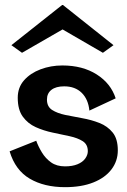

<svg xmlns="http://www.w3.org/2000/svg" viewBox="-20 -748 515 779"><path d="M232.9 -482.4Q315.2 -482.4 372.5 -445.9Q429.8 -409.4 449.3 -349L342.7 -299.3Q338.1 -345.3 311.4 -371.5Q284.6 -397.7 240.4 -397.7Q206.9 -397.7 188.7 -383.5Q170.5 -369.3 170.5 -344.1Q170.5 -315.3 191.4 -301.9Q212.3 -288.5 244.7 -281.7Q277.2 -274.9 313.8 -268.4Q350.5 -262 383.3 -249.1Q416.2 -236.2 437.1 -210.4Q458 -184.7 458 -137.9Q458 -94.5 432.2 -60.6Q406.4 -26.7 358.6 -7.7Q310.8 11.4 243.8 11.4Q159.2 11.4 100.6 -23.1Q42 -57.5 19 -134L127 -177Q135.1 -154.1 149.9 -129.7Q164.6 -105.3 187.3 -89.1Q209.9 -73 243.8 -73Q273.5 -73 294.3 -81.5Q315.1 -90 325.7 -104.6Q336.3 -119.3 336.3 -134.5Q336.3 -161.9 315.8 -175.1Q295.3 -188.2 262.9 -195.3Q230.4 -202.3 193.8 -210Q157.1 -217.7 125.1 -232.1Q93 -246.5 72.5 -274.7Q52 -302.8 52 -351.5Q52 -393.1 77.5 -422.1Q103.1 -451.2 144.6 -466.8Q186.1 -482.4 232.9 -482.4ZM69.3 -533.8 26.2 -564.7 231.9 -727.6H235.6L440.5 -564.7L397.5 -533.8L233.9 -628.6Z"/></svg>

Font: Panamera Thin
Style: Regular
Weight: 100
Designer: Bastien Sozeau
Foundry: NBR — Bastien Sozeau
Version: Version 3.003;gftools[0.9.33]